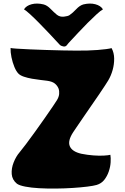

<svg xmlns="http://www.w3.org/2000/svg" viewBox="-20 -1062 707 1089"><path d="M361 -808Q353 -796 339.5 -798.5Q326 -801 319 -808Q316 -811 298.5 -830Q281 -849 255.5 -876Q230 -903 202.5 -931Q175 -959 151.5 -980.5Q128 -1002 116 -1009Q129 -1030 159.5 -1038Q190 -1046 227 -1037Q247 -1032 266.5 -1012Q286 -992 303 -978Q320 -965 342.5 -967.5Q365 -970 374 -976Q393 -989 412.5 -1010Q432 -1031 453 -1037Q490 -1046 520.5 -1038Q551 -1030 564 -1009Q551 -1002 528 -981Q505 -960 477.5 -932.5Q450 -905 425 -878Q400 -851 382 -832Q364 -813 361 -808ZM441 -190Q476 -183 509.5 -180.5Q543 -178 569 -179.5Q595 -181 606 -184Q609 -167 607.5 -141.5Q606 -116 597 -89.5Q588 -63 571.5 -42Q555 -21 528 -13Q511 -8 475 -3.5Q439 1 392.5 4Q346 7 296.5 7.5Q247 8 202 5.5Q157 3 123.5 -3.5Q90 -10 76 -20Q49 -42 46.5 -74.5Q44 -107 57.5 -141Q71 -175 91 -198Q103 -212 127 -244Q151 -276 179.5 -315.5Q208 -355 234.5 -393Q261 -431 280 -459Q299 -487 303 -494Q314 -512 315.5 -529Q317 -546 312 -560Q305 -577 290.5 -588.5Q276 -600 247 -604Q233 -606 210 -608.5Q187 -611 161.5 -615.5Q136 -620 115.5 -627Q95 -634 85 -644Q72 -657 61.5 -682.5Q51 -708 45 -737.5Q39 -767 40 -790Q45 -788 75.5 -786Q106 -784 150.5 -782Q195 -780 243.5 -778.5Q292 -777 335.5 -776Q379 -775 406 -775Q477 -774 533.5 -778.5Q590 -783 613 -789Q627 -763 627.5 -730.5Q628 -698 619 -665.5Q610 -633 594 -606Q590 -599 575 -576Q560 -553 538.5 -521.5Q517 -490 493 -455.5Q469 -421 448 -390Q427 -359 412.5 -338Q398 -317 395 -312Q363 -263 376 -232.5Q389 -202 441 -190Z"/></svg>

Font: Potta One
Style: Regular
Weight: 400
Designer: 108,108go
Foundry: Font Zone 108
Version: Version 1.000